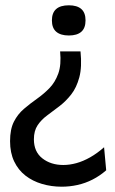

<svg xmlns="http://www.w3.org/2000/svg" viewBox="-20 -548 436 725"><path d="M284 -354Q290 -295 279.5 -256Q269 -217 249 -191.5Q229 -166 205 -147.5Q181 -129 158.5 -112.5Q136 -96 122 -75Q108 -54 108 -22Q108 25 140 50Q172 75 219 75Q243 75 268.5 68Q294 61 320.5 46Q347 31 373 8L381 95Q357 116 329.5 130Q302 144 272.5 150.5Q243 157 213 157Q174 157 138.5 146.5Q103 136 76 115Q49 94 33.5 61.5Q18 29 18 -15Q18 -60 32.5 -88.5Q47 -117 70.5 -137Q94 -157 119.5 -175Q145 -193 166.5 -215Q188 -237 200 -270Q212 -303 207 -354ZM240 -528Q271 -528 287 -514Q303 -500 303 -471Q303 -442 287 -428Q271 -414 240 -414Q209 -414 192.5 -428Q176 -442 176 -471Q176 -528 240 -528Z"/></svg>

Font: Bricolage Grotesque 60pt
Style: Regular
Weight: 400
Version: Version 1.001;gftools[0.9.33.dev8+g029e19f]